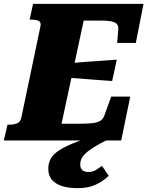

<svg xmlns="http://www.w3.org/2000/svg" viewBox="-56 -730 766 998"><path d="M621 -228 574 0H-36L-17 -82H-7Q16 -82 33 -89Q50 -96 55 -119L154 -592Q159 -614 145.5 -621Q132 -628 108 -628H98L116 -710H690L650 -507H553L559 -579Q560 -597 550 -606.5Q540 -616 520 -619.5Q500 -623 470 -623H379L264 -87H365Q405 -87 429.5 -90.5Q454 -94 467.5 -103.5Q481 -113 487 -131L522 -228ZM310 -402Q350 -406 390 -408.5Q430 -411 470.5 -414Q511 -417 551 -420L527 -309Q488 -312 449.5 -314.5Q411 -317 372 -320.5Q333 -324 293 -326ZM499 -43 516 -10Q464 15 433 34.5Q402 54 386.5 69.5Q371 85 366 98Q361 111 361 124Q361 145 372.5 154.5Q384 164 404 164Q427 164 444.5 152.5Q462 141 474 132L509 184Q480 212 441.5 230Q403 248 348 248Q276 248 235.5 223Q195 198 195 147Q195 117 208.5 93.5Q222 70 255 49Q288 28 348 5.5Q408 -17 499 -43Z"/></svg>

Font: Roboto Serif 20pt ExtraBold
Style: Italic
Weight: 800
Italic angle: -10°
Version: Version 1.007